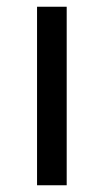

<svg xmlns="http://www.w3.org/2000/svg" viewBox="-20 -550 308 570"><path d="M90 0V-530H178V0Z"/></svg>

Font: Golos Text
Style: Regular
Weight: 400
Designer: A.Korolkova, Vitaly Kuzmin
Foundry: ParaType Ltd
Version: Version 2.004